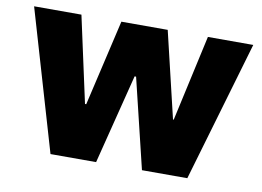

<svg xmlns="http://www.w3.org/2000/svg" viewBox="-66 -668 1048 767"><g transform="rotate(10 458.5 -285.0)"><path d="M458 -364H464L552 0H736L903 -570H719L642 -221H639L556 -570H368L287 -221H282L206 -570H14L181 0H366Z"/></g></svg>

Font: FilmFarsi_V5 Display
Style: Regular
Weight: 400
Designer: Borna Izadpanah
Foundry: Borna Izadpanah
Version: Version 1.000;PS 001.000;hotconv 1.0.88;makeotf.lib2.5.64775